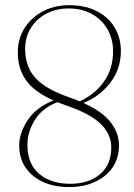

<svg xmlns="http://www.w3.org/2000/svg" viewBox="-20 -730 532 760"><path d="M253.5 10.5Q164.5 10.5 110.2 -34.8Q56 -80 56 -153.5Q56 -203.5 89.5 -254.2Q123 -305 191.5 -332.5Q114.5 -367 82.5 -413Q50.5 -459 50.5 -522Q50.5 -577.5 77.8 -619.8Q105 -662 151 -685.8Q197 -709.5 253.5 -709.5Q317 -709.5 363 -686Q409 -662.5 433.8 -621.2Q458.5 -580 458.5 -528Q458.5 -457 416.5 -402.5Q374.5 -348 310.5 -322.5Q385 -288.5 418 -246Q451 -203.5 451 -155.5Q451 -104.5 425.8 -67.5Q400.5 -30.5 355.8 -10Q311 10.5 253.5 10.5ZM258.5 -343Q278 -336.5 295.5 -329Q353 -354.5 390.2 -405.2Q427.5 -456 427.5 -527Q427.5 -576 405.5 -614.2Q383.5 -652.5 344 -674.5Q304.5 -696.5 251.5 -696.5Q202.5 -696.5 163.5 -676Q124.5 -655.5 102 -619.2Q79.5 -583 79.5 -535.5Q79.5 -494 95 -459.2Q110.5 -424.5 149.5 -395.8Q188.5 -367 258.5 -343ZM88.5 -157Q88.5 -81 135.2 -41.8Q182 -2.5 258 -2.5Q331 -2.5 375.8 -40.2Q420.5 -78 420.5 -146.5Q420.5 -197.5 380 -238.2Q339.5 -279 245 -311.5Q224.5 -318.5 207 -325.5Q146.5 -302 117.5 -254.5Q88.5 -207 88.5 -157Z"/></svg>

Font: Fraunces 72pt Thin
Style: Regular
Weight: 100
Version: Version 1.000;[b76b70a41]